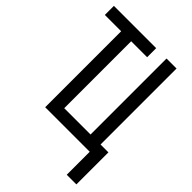

<svg xmlns="http://www.w3.org/2000/svg" viewBox="-257 -830 1140 1140"><g transform="rotate(45 312.5 -260.5)"><path d="M521 193V0H147V-638H10V-714H365V-638H231V-76H452V-714H536V-76H602V193Z"/></g></svg>

Font: Noto Sans ExtraCondensed
Style: Regular
Weight: 400
Width: 2
Designer: Monotype Design Team
Foundry: Monotype Imaging Inc.
Version: Version 2.013